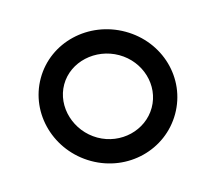

<svg xmlns="http://www.w3.org/2000/svg" viewBox="-60 -763 530 475"><g transform="rotate(15 204.5 -525.5)"><path d="M35 -526C35 -434 113 -360 208 -360C303 -360 379 -434 379 -526C379 -618 303 -691 208 -691C113 -691 35 -618 35 -526ZM95 -526C95 -584 147 -631 208 -631C269 -631 319 -584 319 -526C319 -468 269 -420 208 -420C147 -420 95 -468 95 -526Z"/></g></svg>

Font: Charger Sport
Style: Regular
Weight: 400
Designer: Jasper
Foundry: Cannot Into Space Fonts
Version: Version 1.1